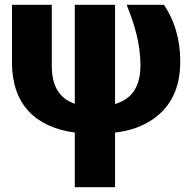

<svg xmlns="http://www.w3.org/2000/svg" viewBox="-20 -548 802 801"><path d="M30 -287C30 -112 129 -17 292 5V233H460V5C506 0 547 -12 581 -29C675 -76 732 -159 732 -290C732 -390 705 -467 664 -528H509L515 -511C542 -442 565 -366 566 -278C566 -185 530 -135 460 -114V-528H292V-115C230 -137 196 -185 196 -274V-528H30Z"/></svg>

Font: Asimov Pro
Style: Ult
Weight: 900
Designer: Google
Version: Version 2.000980; 2014